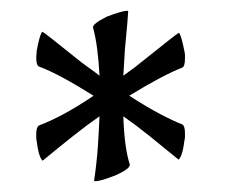

<svg xmlns="http://www.w3.org/2000/svg" viewBox="-20 -663 417 355"><path d="M157 -328Q154 -328 154 -329Q159 -363 161 -393Q163 -423 164 -448Q141 -432 114.5 -411Q88 -390 59 -366Q58 -366 57 -368Q51 -376 48 -401Q47 -405 47 -408.5Q47 -412 47 -415Q47 -428 52 -431Q71 -438 96.5 -451.5Q122 -465 153 -486Q121 -506 96 -519.5Q71 -533 52 -540Q45 -543 48 -570Q53 -596 57 -603Q59 -605 59 -604Q63 -602 119 -557Q131 -547 142.5 -539Q154 -531 164 -523Q161 -580 152 -612Q151 -619 177 -632Q190 -637 200 -640Q210 -643 215 -643Q217 -643 217 -642Q217 -635 211 -572L208 -523Q218 -530 228.5 -538Q239 -546 250 -555Q306 -600 310 -602Q310 -603 312 -601Q316 -594 321 -568Q322 -564 322 -561Q322 -558 322 -555Q322 -540 317 -538Q299 -531 274.5 -518Q250 -505 219 -486Q250 -466 274.5 -453Q299 -440 317 -433Q322 -430 322 -417Q322 -414 322 -410.5Q322 -407 321 -403Q318 -378 312 -370Q311 -368 310 -368Q282 -391 256.5 -411.5Q231 -432 208 -448Q210 -389 220 -359Q221 -351 194 -339Q166 -328 157 -328Z"/></svg>

Font: Luxurious Roman
Style: Regular
Weight: 400
Designer: Robert E. Leuschke
Foundry: Robert E. Leuschke
Version: Version 1.010; ttfautohint (v1.8.3)